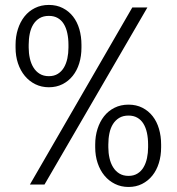

<svg xmlns="http://www.w3.org/2000/svg" viewBox="-20 -741 710 771"><path d="M158.7 0H100.1L511.2 -710.9H571.8ZM95.2 -549.8Q95.2 -527.3 99.9 -506.6Q104.5 -485.8 114.3 -470Q124 -454.1 139.4 -444.6Q154.8 -435.1 176.3 -435.1Q197.3 -435.1 212.4 -444.6Q227.5 -454.1 236.8 -470Q246.1 -485.8 250.5 -506.6Q254.9 -527.3 254.9 -549.8V-561Q254.9 -586.4 250.2 -607.9Q245.6 -629.4 236.1 -644.8Q226.6 -660.2 211.7 -668.7Q196.8 -677.2 176.3 -677.2Q154.3 -677.2 138.9 -668Q123.5 -658.7 113.8 -643.1Q104 -627.4 99.6 -606.2Q95.2 -585 95.2 -561ZM42.5 -561Q42.5 -594.7 51.8 -623.8Q61 -652.8 78.1 -674.6Q95.2 -696.3 120.1 -708.7Q145 -721.2 176.3 -721.2Q207.5 -721.2 231.9 -708.7Q256.3 -696.3 273.2 -674.8Q290 -653.3 298.6 -624Q307.1 -594.7 307.1 -561V-549.8Q307.1 -515.6 298.1 -486.6Q289.1 -457.5 272 -436.3Q254.9 -415 230.7 -402.8Q206.5 -390.6 176.3 -390.6Q146.5 -390.6 121.8 -402.8Q97.2 -415 79.6 -436.3Q62 -457.5 52.2 -486.6Q42.5 -515.6 42.5 -549.8ZM415 -149.4Q415 -127 419.7 -106.2Q424.3 -85.4 434.1 -69.6Q443.8 -53.7 459.2 -44.2Q474.6 -34.7 496.1 -34.7Q517.1 -34.7 532.2 -44.2Q547.4 -53.7 556.6 -69.6Q565.9 -85.4 570.3 -106.2Q574.7 -127 574.7 -149.4V-160.6Q574.7 -186 570.1 -207.5Q565.4 -229 555.9 -244.4Q546.4 -259.8 531.5 -268.3Q516.6 -276.9 496.1 -276.9Q474.1 -276.9 458.7 -267.6Q443.4 -258.3 433.6 -242.7Q423.8 -227.1 419.4 -205.8Q415 -184.6 415 -160.6ZM362.3 -160.6Q362.3 -194.3 371.6 -223.4Q380.9 -252.4 397.9 -274.2Q415 -295.9 439.9 -308.3Q464.8 -320.8 496.1 -320.8Q527.3 -320.8 551.8 -308.3Q576.2 -295.9 593 -274.4Q609.9 -252.9 618.4 -223.6Q627 -194.3 627 -160.6V-149.4Q627 -115.2 617.9 -86.2Q608.9 -57.1 591.8 -35.9Q574.7 -14.6 550.5 -2.4Q526.4 9.8 496.1 9.8Q466.3 9.8 441.7 -2.4Q417 -14.6 399.4 -35.9Q381.8 -57.1 372.1 -86.2Q362.3 -115.2 362.3 -149.4Z"/></svg>

Font: Ufes Sans Light
Style: Regular
Weight: 200
Designer: Ricardo Esteves & Thais Bronze
Foundry: ProDesignUfes - Ricardo Esteves, Thais Bronze (This is a derivative work, based on Roboto family, by Christian Robertson
Version: Version 2.0